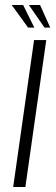

<svg xmlns="http://www.w3.org/2000/svg" viewBox="-20 -752 226 772"><path d="M33 0 117 -591H166L82 0ZM182 -641H159L96 -732H141ZM118 -641H93L27 -732H73Z"/></svg>

Font: Alumni Sans Light
Style: Italic
Weight: 300
Italic angle: -8°
Version: Version 1.016